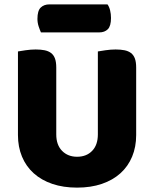

<svg xmlns="http://www.w3.org/2000/svg" viewBox="-20 -841 704 877"><path d="M602 -224Q602 -170 583.5 -125.5Q565 -81 530 -49.5Q495 -18 445 -1Q395 16 332 16Q269 16 219 -1Q169 -18 134 -49.5Q99 -81 80.5 -125.5Q62 -170 62 -224V-606Q73 -608 97 -611.5Q121 -615 143 -615Q166 -615 183.5 -611.5Q201 -608 213 -599Q225 -590 231 -574Q237 -558 237 -532V-227Q237 -179 263.5 -152Q290 -125 332 -125Q375 -125 401 -152Q427 -179 427 -227V-606Q438 -608 462 -611.5Q486 -615 508 -615Q531 -615 548.5 -611.5Q566 -608 578 -599Q590 -590 596 -574Q602 -558 602 -532ZM167 -693Q162 -704 156.5 -720.5Q151 -737 151 -755Q151 -792 166 -806.5Q181 -821 206 -821H471Q479 -810 483 -793.5Q487 -777 487 -759Q487 -722 472.5 -707.5Q458 -693 433 -693Z"/></svg>

Font: Baloo Bhai
Style: Regular
Weight: 400
Designer: Supriya Tembe, Noopur Datye and Ek Type
Foundry: Ek Type
Version: Version 1.443;PS 1.000;hotconv 16.6.51;makeotf.lib2.5.65220;